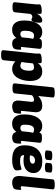

<svg xmlns="http://www.w3.org/2000/svg" viewBox="1200 -1994 1000 3440"><g transform="rotate(90 1700.0 -274.0)"><path d="M92 2Q52 2 35 -8Q18 -18 20 -40L56 -389Q57 -397 58 -413Q59 -429 59 -440Q59 -450 58.5 -459.5Q58 -469 58 -480Q58 -494 70 -502Q82 -510 101 -514.5Q120 -519 142 -520.5Q164 -522 185 -522Q204 -522 215 -518Q226 -514 228.5 -496Q231 -478 224 -435Q240 -465 260 -486.5Q280 -508 302.5 -519.5Q325 -531 347 -531Q361 -531 370 -525.5Q379 -520 383.5 -508.5Q388 -497 388 -480Q388 -456 383.5 -431Q379 -406 372 -384.5Q365 -363 355.5 -350Q346 -337 335 -337Q325 -337 311 -345Q297 -353 280 -353Q264 -353 249.5 -342.5Q235 -332 229 -316L200 -40Q198 -18 178 -8Q158 2 118 2Z M511 9Q471 9 440.5 -5Q410 -19 389 -46.5Q368 -74 357.5 -115Q347 -156 347 -209Q347 -283 361 -342.5Q375 -402 402 -444Q429 -486 467 -508.5Q505 -531 552 -531Q585 -531 608 -522.5Q631 -514 647.5 -502Q664 -490 674 -479Q677 -492 683.5 -502.5Q690 -513 706.5 -519Q723 -525 756 -525H784Q824 -525 840.5 -514.5Q857 -504 855 -483L822 -170Q821 -159 824.5 -153.5Q828 -148 838 -148Q846 -148 852.5 -151.5Q859 -155 863 -155Q867 -155 868.5 -149.5Q870 -144 870 -131Q870 -124 869.5 -114Q869 -104 868 -91Q867 -78 865 -62Q863 -36 846.5 -20.5Q830 -5 806.5 1.5Q783 8 760 8Q736 8 715.5 0.5Q695 -7 681 -24Q667 -41 661 -68Q635 -31 598.5 -11Q562 9 511 9ZM591 -139Q606 -139 618.5 -144Q631 -149 639.5 -157Q648 -165 650 -174L662 -295Q664 -309 668 -327Q672 -345 676 -364Q673 -370 664 -374.5Q655 -379 643 -381.5Q631 -384 617 -384Q591 -384 574.5 -371Q558 -358 548.5 -335Q539 -312 535 -282Q531 -252 531 -219Q531 -191 537 -173Q543 -155 556.5 -147Q570 -139 591 -139Z M951 206Q911 206 894 196Q877 186 879 164L937 -389Q938 -395 938.5 -404Q939 -413 939.5 -423Q940 -433 940 -440Q940 -450 939.5 -459.5Q939 -469 939 -480Q939 -494 951 -502Q963 -510 982 -514.5Q1001 -519 1023 -520.5Q1045 -522 1066 -522Q1097 -522 1105 -515Q1113 -508 1113 -480Q1113 -456 1109 -432.5Q1105 -409 1098 -397L1089 -403Q1099 -436 1120.5 -465Q1142 -494 1177.5 -512.5Q1213 -531 1262 -531Q1302 -531 1333.5 -517Q1365 -503 1386.5 -476Q1408 -449 1419.5 -408.5Q1431 -368 1431 -315Q1431 -255 1418 -197.5Q1405 -140 1378 -93.5Q1351 -47 1310 -19.5Q1269 8 1213 8Q1189 8 1164.5 1Q1140 -6 1119 -19Q1098 -32 1081 -50L1059 164Q1055 206 977 206ZM1158 -139Q1180 -139 1196.5 -149.5Q1213 -160 1224.5 -181Q1236 -202 1241.5 -233Q1247 -264 1247 -305Q1247 -332 1240.5 -349.5Q1234 -367 1221 -375Q1208 -383 1188 -383Q1171 -383 1158.5 -380.5Q1146 -378 1135.5 -373.5Q1125 -369 1115 -361L1101 -224Q1100 -209 1097 -194.5Q1094 -180 1089 -165Q1101 -155 1120 -147Q1139 -139 1158 -139Z M1890 8Q1850 8 1824.5 -6Q1799 -20 1788.5 -47.5Q1778 -75 1782 -116L1804 -328Q1805 -332 1805 -335.5Q1805 -339 1805 -342Q1805 -365 1796 -374.5Q1787 -384 1767 -384Q1754 -384 1739 -379Q1724 -374 1710 -366Q1696 -358 1686 -347L1654 -40Q1650 2 1572 2H1546Q1506 2 1489 -8Q1472 -18 1474 -40L1545 -722Q1547 -738 1566.5 -746Q1586 -754 1626 -754H1654Q1695 -754 1712 -746Q1729 -738 1727 -722L1700 -459Q1726 -483 1754 -499Q1782 -515 1811.5 -523Q1841 -531 1872 -531Q1914 -531 1940 -518.5Q1966 -506 1978.5 -480.5Q1991 -455 1991 -417Q1991 -410 1990.5 -402.5Q1990 -395 1989 -387L1967 -170Q1966 -159 1969.5 -153.5Q1973 -148 1983 -148Q1991 -148 1997.5 -151.5Q2004 -155 2008 -155Q2013 -155 2014.5 -148Q2016 -141 2016 -130Q2016 -116 2014 -96.5Q2012 -77 2008.5 -59Q2005 -41 2000 -32Q1994 -20 1975 -11Q1956 -2 1933 3Q1910 8 1890 8Z M2194 9Q2154 9 2123.5 -5Q2093 -19 2072 -46.5Q2051 -74 2040.5 -115Q2030 -156 2030 -209Q2030 -283 2044 -342.5Q2058 -402 2085 -444Q2112 -486 2150 -508.5Q2188 -531 2235 -531Q2268 -531 2291 -522.5Q2314 -514 2330.5 -502Q2347 -490 2357 -479Q2360 -492 2366.5 -502.5Q2373 -513 2389.5 -519Q2406 -525 2439 -525H2467Q2507 -525 2523.5 -514.5Q2540 -504 2538 -483L2505 -170Q2504 -159 2507.5 -153.5Q2511 -148 2521 -148Q2529 -148 2535.5 -151.5Q2542 -155 2546 -155Q2550 -155 2551.5 -149.5Q2553 -144 2553 -131Q2553 -124 2552.5 -114Q2552 -104 2551 -91Q2550 -78 2548 -62Q2546 -36 2529.5 -20.5Q2513 -5 2489.5 1.5Q2466 8 2443 8Q2419 8 2398.5 0.5Q2378 -7 2364 -24Q2350 -41 2344 -68Q2318 -31 2281.5 -11Q2245 9 2194 9ZM2274 -139Q2289 -139 2301.5 -144Q2314 -149 2322.5 -157Q2331 -165 2333 -174L2345 -295Q2347 -309 2351 -327Q2355 -345 2359 -364Q2356 -370 2347 -374.5Q2338 -379 2326 -381.5Q2314 -384 2300 -384Q2274 -384 2257.5 -371Q2241 -358 2231.5 -335Q2222 -312 2218 -282Q2214 -252 2214 -219Q2214 -191 2220 -173Q2226 -155 2239.5 -147Q2253 -139 2274 -139Z M2844 8Q2708 8 2645.5 -48Q2583 -104 2583 -210Q2583 -287 2602 -346.5Q2621 -406 2658 -447Q2695 -488 2748 -509.5Q2801 -531 2870 -531Q2939 -531 2980.5 -515Q3022 -499 3044 -474.5Q3066 -450 3073.5 -424Q3081 -398 3081 -377Q3081 -334 3065.5 -300Q3050 -266 3021 -242.5Q2992 -219 2951 -207Q2910 -195 2860 -195Q2824 -195 2788.5 -201Q2753 -207 2721 -218L2763 -266Q2761 -250 2760.5 -233Q2760 -216 2760 -199Q2760 -163 2783.5 -148.5Q2807 -134 2868 -134Q2911 -134 2939 -140.5Q2967 -147 2983.5 -153Q3000 -159 3007 -159Q3018 -159 3023.5 -143.5Q3029 -128 3031 -106.5Q3033 -85 3033 -68Q3033 -50 3013.5 -32.5Q2994 -15 2952.5 -3.5Q2911 8 2844 8ZM2823 -307Q2840 -307 2854 -309.5Q2868 -312 2879 -316.5Q2890 -321 2897.5 -327.5Q2905 -334 2909 -343Q2913 -352 2913 -362Q2913 -382 2897 -391.5Q2881 -401 2852 -401Q2826 -401 2806 -390Q2786 -379 2775.5 -359Q2765 -339 2765 -311Q2779 -308 2794 -307.5Q2809 -307 2823 -307ZM2977 -579Q2937 -579 2916 -586.5Q2895 -594 2897 -613L2904 -677Q2906 -696 2928 -703.5Q2950 -711 2991 -711Q3034 -711 3054 -703Q3074 -695 3072 -677L3065 -613Q3063 -596 3043 -587.5Q3023 -579 2977 -579ZM2755 -579Q2715 -579 2694 -586.5Q2673 -594 2675 -613L2682 -677Q2684 -696 2706.5 -703.5Q2729 -711 2769 -711Q2811 -711 2831.5 -703Q2852 -695 2850 -677L2843 -613Q2841 -594 2818.5 -586.5Q2796 -579 2755 -579Z M3256 8Q3210 8 3181.5 -9Q3153 -26 3141 -60Q3129 -94 3134 -144L3194 -722Q3197 -754 3275 -754H3300Q3341 -754 3358 -746Q3375 -738 3373 -722L3318 -192Q3316 -169 3317.5 -157.5Q3319 -146 3338 -146Q3352 -146 3361 -150.5Q3370 -155 3374 -155Q3379 -155 3380.5 -148Q3382 -141 3382 -130Q3382 -116 3380 -96.5Q3378 -77 3374.5 -59Q3371 -41 3366 -32Q3360 -20 3341 -11Q3322 -2 3299 3Q3276 8 3256 8Z"/></g></svg>

Font: Asap Black
Style: Italic
Weight: 900
Italic angle: -6°
Designer: Pablo Cosgaya
Foundry: Omnibus-Type
Version: Version 3.001